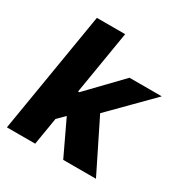

<svg xmlns="http://www.w3.org/2000/svg" viewBox="-167 -863 962 999"><g transform="rotate(30 313.5 -364.0)"><path d="M187.5 -144 220.7 -346.7H245.1L433.6 -542.5H627.4L352.5 -264.6H308.1ZM10.3 0 130.9 -727.5H300.8L180.2 0ZM348.6 0 241.2 -226.6 373.5 -347.2 545.4 0Z"/></g></svg>

Font: Inter 16pt ExtraBold
Style: Italic
Weight: 800
Italic angle: -9.3988°
Version: Version 4.001;git-66647c0bb